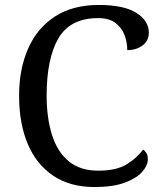

<svg xmlns="http://www.w3.org/2000/svg" viewBox="-20 -744 654 774"><path d="M361 10Q262 10 194 -36Q126 -82 91.5 -164.5Q57 -247 57 -358Q57 -466 93.5 -548.5Q130 -631 201.5 -677.5Q273 -724 378 -724Q480 -724 530 -692Q580 -660 580 -612Q580 -580 555 -561Q530 -542 493 -542Q493 -573 482 -602.5Q471 -632 445.5 -651.5Q420 -671 376 -671Q263 -671 215.5 -589.5Q168 -508 168 -358Q168 -269 189.5 -200.5Q211 -132 257 -94Q303 -56 376 -56Q449 -56 490.5 -81.5Q532 -107 557 -141Q565 -136 570.5 -126.5Q576 -117 576 -102Q576 -77 553 -51Q530 -25 482.5 -7.5Q435 10 361 10Z"/></svg>

Font: Noto Serif Grantha
Style: Regular
Weight: 400
Designer: Monotype Design Team
Foundry: Monotype Imaging Inc.
Version: Version 2.004; ttfautohint (v1.8.4.7-5d5b)